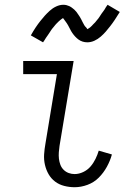

<svg xmlns="http://www.w3.org/2000/svg" viewBox="-20 -775 540 803"><path d="M292 8Q270 8 248.5 2.5Q227 -3 210.5 -15.5Q194 -28 183.5 -46Q173 -64 168 -85.5Q163 -107 164.5 -129.5Q166 -152 170 -174L218 -465H77V-520H288L229 -165Q227 -152 226 -138Q225 -124 226.5 -111Q228 -98 232.5 -86Q237 -74 246 -65Q255 -56 267 -51.5Q279 -47 292 -47Q310 -47 328 -55.5Q346 -64 358.5 -78.5Q371 -93 379.5 -110.5Q388 -128 393 -145L448 -129Q441 -103 427 -77.5Q413 -52 393 -32Q373 -12 346 -2Q319 8 292 8ZM345 -598Q335 -598 325.5 -601Q316 -604 308.5 -609.5Q301 -615 294.5 -622Q288 -629 282.5 -637Q277 -645 273.5 -652.5Q270 -660 264.5 -669.5Q259 -679 253.5 -686Q248 -693 244 -699Q242 -699 239 -696.5Q236 -694 232.5 -691.5Q229 -689 225.5 -685.5Q222 -682 220 -680Q218 -678 215.5 -675.5Q213 -673 211 -670.5Q209 -668 207 -665.5Q205 -663 202.5 -660Q200 -657 197.5 -654Q195 -651 193 -647.5Q191 -644 188.5 -640.5Q186 -637 183.5 -633Q181 -629 178 -625Q175 -621 172 -616.5Q169 -612 166.5 -607.5Q164 -603 160 -598L109 -627Q119 -645 129 -660Q139 -675 149 -687.5Q159 -700 167.5 -709.5Q176 -719 188 -730Q200 -741 215 -748Q230 -755 245 -755Q252 -755 258 -753.5Q264 -752 269.5 -749.5Q275 -747 280.5 -743Q286 -739 290.5 -735Q295 -731 299 -726Q303 -721 306.5 -715.5Q310 -710 313.5 -705Q317 -700 319.5 -694.5Q322 -689 325.5 -682.5Q329 -676 332 -670.5Q335 -665 339 -661.5Q343 -658 345 -653Q347 -654 350.5 -656Q354 -658 357 -660.5Q360 -663 364 -667Q368 -671 369.5 -673Q371 -675 373.5 -677Q376 -679 378 -681.5Q380 -684 382 -686.5Q384 -689 386.5 -692Q389 -695 391.5 -698Q394 -701 396 -704.5Q398 -708 400.5 -711.5Q403 -715 405.5 -719Q408 -723 411.5 -727Q415 -731 417.5 -735.5Q420 -740 423 -745Q426 -750 430 -755L481 -725Q470 -707 460 -692Q450 -677 440.5 -665Q431 -653 422.5 -643Q414 -633 401.5 -622Q389 -611 374.5 -604.5Q360 -598 345 -598Z"/></svg>

Font: Iosevka Curly Slab Light
Style: Italic
Weight: 300
Italic angle: -9°
Monospace: yes
Designer: Belleve Invis
Foundry: Belleve Invis
Version: Version 22.1.2; ttfautohint (v1.8.4)